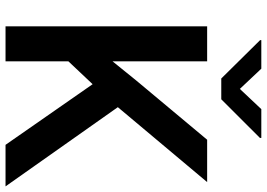

<svg xmlns="http://www.w3.org/2000/svg" viewBox="-152 -790 942 677"><g transform="rotate(90 318.5 -451.0)"><path d="M72.3 0ZM276.4 -307.1 195.8 -221.7V0H72.3V-710.9H195.8V-377.4L264.2 -461.9L472.2 -710.9H621.6L357.4 -396L636.7 0H490.2ZM293 -826.2 364.3 -901.9H465.8V-897L329.6 -760.7H256.3L121.1 -897.5V-901.9H221.7Z"/></g></svg>

Font: Roboto Medium
Style: Regular
Weight: 500
Designer: Google
Version: Version 2.134; 2016; ttfautohint (v1.6)